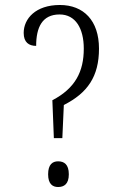

<svg xmlns="http://www.w3.org/2000/svg" viewBox="-20 -744 472 770"><path d="M196 -190H230L236 -323C331 -371 377 -437 377 -549C377 -662 315 -724 220 -724C123 -724 75 -669 75 -612C75 -574 96 -560 125 -560C125 -634 149 -686 219 -686C283 -686 316 -630 316 -549C316 -457 282 -390 190 -342ZM213 6C237 6 256 -6 256 -45C256 -85 237 -97 213 -97C191 -97 173 -85 173 -45C173 -6 191 6 213 6Z"/></svg>

Font: Noto Serif Devanagari ExtraCondensed Light
Style: Regular
Weight: 300
Width: 2
Designer: Universal Thirst, Indian Type Foundry and the Monotype Design Team
Foundry: Monotype Imaging Inc.
Version: Version 2.004